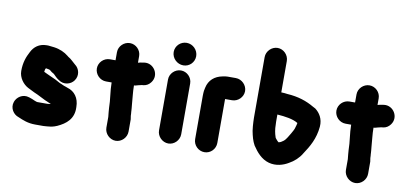

<svg xmlns="http://www.w3.org/2000/svg" viewBox="-78 -1091 3061 1424"><g transform="rotate(10 1452.5 -378.5)"><path d="M233 -544H221C164 -544 127 -513 107 -473C85 -432 68 -388 68 -324C68 -272 104 -228 140 -209L190 -184L217 -172C246 -159 271 -143 300 -132L327 -120L311 -118C306 -117 302 -117 298 -117H226C221 -117 214 -120 209 -122C208 -122 207 -122 206 -123C192 -130 175 -136 160 -141C109 -158 66 -124 54 -88C37 -38 71 6 107 17C146 34 183 50 239 50H301C310 50 319 49 329 48C359 45 374 43 402 31C465 2 522 -41 517 -131C517 -199 481 -245 428 -260C424 -261 420 -263 415 -265L400 -270L384 -277C379 -280 373 -282 367 -284C342 -299 315 -312 286 -324L260 -336C252 -339 244 -343 237 -347C238 -352 238 -356 239 -359C239 -361 239 -363 240 -364V-365L245 -375C253 -374 258 -373 266 -371C270 -371 274 -368 277 -367C286 -358 297 -351 310 -344C323 -331 339 -314 355 -305C395 -276 447 -290 471 -324C500 -364 486 -416 452 -440C431 -457 418 -474 393 -488C390 -490 388 -492 387 -493C359 -516 322 -533 278 -539C265 -539 245 -544 233 -544Z M757 -167C757 -159 758 -150 759 -141V-140C759 -126 763 -113 763 -100V-19C763 26 802 65 847 65C892 65 930 26 930 -19V-111C929 -119 928 -128 926 -137C926 -149 925 -159 924 -168V-172C924 -187 921 -203 920 -220C917 -268 910 -312 910 -363C914 -364 917 -364 920 -364C935 -368 952 -373 968 -376L980 -377C1002 -380 1020 -391 1034 -410C1079 -470 1027 -553 956 -543L944 -541C933 -540 921 -537 910 -534V-584C910 -629 872 -667 827 -667C782 -667 743 -629 743 -584V-523H701C655 -523 617 -485 617 -440C617 -395 655 -356 701 -356H743C743 -290 757 -229 757 -167Z M1151 -450V-67C1151 -22 1190 17 1235 17C1280 17 1318 -22 1318 -67V-450C1318 -495 1280 -533 1235 -533C1190 -533 1151 -495 1151 -450ZM1157 -659C1157 -612 1197 -573 1244 -573C1290 -573 1327 -610 1327 -656C1327 -703 1288 -742 1241 -742C1195 -742 1157 -705 1157 -659Z M1593 -50V-381H1645C1690 -381 1729 -419 1729 -464C1729 -509 1690 -548 1645 -548H1583C1572 -548 1560 -546 1546 -543C1487 -532 1445 -496 1433 -438L1428 -413C1427 -403 1426 -391 1426 -376V-50C1426 -4 1464 34 1510 34C1556 34 1593 -4 1593 -50Z M2152 -299C2150 -286 2148 -280 2144 -267C2140 -247 2128 -231 2120 -215C2106 -194 2095 -168 2075 -152L2057 -140C2051 -137 2046 -135 2039 -134C2032 -139 2028 -144 2022 -151C2019 -155 2011 -163 2011 -168C2002 -194 1996 -224 1996 -259C1995 -267 1995 -275 1995 -282V-335H1997C2053 -331 2114 -323 2152 -299ZM1912 -822C1867 -822 1828 -783 1828 -738V-282C1828 -271 1828 -261 1829 -251L1831 -219C1832 -207 1833 -195 1835 -184C1843 -143 1851 -111 1869 -79C1899 -34 1937 12 1995 28C2050 43 2104 26 2142 3C2179 -17 2213 -48 2234 -84C2274 -144 2313 -209 2321 -301C2326 -361 2297 -403 2264 -428C2263 -429 2246 -437 2245 -438C2189 -471 2124 -493 2042 -498C2026 -500 2012 -502 1995 -502V-738C1995 -783 1957 -822 1912 -822Z M2561 -167C2561 -159 2562 -150 2563 -141V-140C2563 -126 2567 -113 2567 -100V-19C2567 26 2606 65 2651 65C2696 65 2734 26 2734 -19V-111C2733 -119 2732 -128 2730 -137C2730 -149 2729 -159 2728 -168V-172C2728 -187 2725 -203 2724 -220C2721 -268 2714 -312 2714 -363C2718 -364 2721 -364 2724 -364C2739 -368 2756 -373 2772 -376L2784 -377C2806 -380 2824 -391 2838 -410C2883 -470 2831 -553 2760 -543L2748 -541C2737 -540 2725 -537 2714 -534V-584C2714 -629 2676 -667 2631 -667C2586 -667 2547 -629 2547 -584V-523H2505C2459 -523 2421 -485 2421 -440C2421 -395 2459 -356 2505 -356H2547C2547 -290 2561 -229 2561 -167Z"/></g></svg>

Font: Blanket
Style: Blk
Weight: 900
Foundry: Cannot Into Space Fonts
Version: Version 0.9